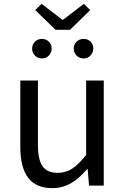

<svg xmlns="http://www.w3.org/2000/svg" viewBox="-20 -959 647 992"><path d="M302 -857H306L413 -939L446 -907L342 -805H267L162 -907L195 -939ZM146 -708Q146 -729 160.5 -743.5Q175 -758 197 -758Q218 -758 232.5 -743.5Q247 -729 247 -708Q247 -687 232.5 -672Q218 -657 197 -657Q175 -657 160.5 -672Q146 -687 146 -708ZM361 -708Q361 -729 375.5 -743.5Q390 -758 412 -758Q434 -758 448 -743.5Q462 -729 462 -708Q462 -687 447.5 -672Q433 -657 412 -657Q390 -657 375.5 -672Q361 -687 361 -708ZM85 -199V-543H176V-210Q176 -134 200 -100Q224 -66 278 -66Q319 -66 352 -87Q385 -108 425 -158V-543H516V0H440L433 -85H430Q389 -37 346 -12Q303 13 250 13Q166 13 125.5 -40.5Q85 -94 85 -199Z"/></svg>

Font: Noto Sans SC
Style: Regular
Weight: 400
Designer: Ryoko NISHIZUKA ____ (kana & ideographs); Paul D. Hunt (Latin, Greek & Cyrillic); Wenlong ZHANG ___ (bopomofo); Sandoll 
Foundry: Adobe Systems Incorporated
Version: Version 1.004